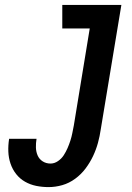

<svg xmlns="http://www.w3.org/2000/svg" viewBox="-20 -755 540 783"><path d="M178 8Q152 8 127.5 3Q103 -2 82 -14Q61 -26 46 -45Q31 -64 23 -87.5Q15 -111 14 -136.5Q13 -162 17 -188V-189H129Q126 -171 126.5 -153.5Q127 -136 133.5 -121Q140 -106 154 -97Q168 -88 186 -88Q202 -88 216.5 -98Q231 -108 240 -122Q249 -136 255.5 -151Q262 -166 267 -181.5Q272 -197 275 -212.5Q278 -228 281 -243L346 -639H234V-735H475L391 -228Q387 -200 379.5 -172.5Q372 -145 359.5 -118.5Q347 -92 329 -68Q311 -44 286.5 -26Q262 -8 234 0Q206 8 178 8Z"/></svg>

Font: Iosevka Term Curly
Style: Bold Italic
Weight: 700
Italic angle: -9°
Designer: Belleve Invis
Foundry: Belleve Invis
Version: Version 32.3.0